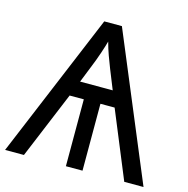

<svg xmlns="http://www.w3.org/2000/svg" viewBox="-105 -815 894 915"><g transform="rotate(15 341.5 -357.0)"><path d="M298 -714H385L683 0H588L452 -330H382V0H300V-330H230L93 0H0ZM422 -407 383 -504Q372 -532 361 -562Q350 -592 341 -626Q335 -603 321.5 -563.5Q308 -524 296 -495L261 -407Z"/></g></svg>

Font: BC Sans
Style: Regular
Weight: 400
Designer: Monotype Design Team
Province of B.C.
Foundry: Monotype Imaging Inc.
Version: Version 2.000;GOOG;noto-source:20170915:90ef993387c0